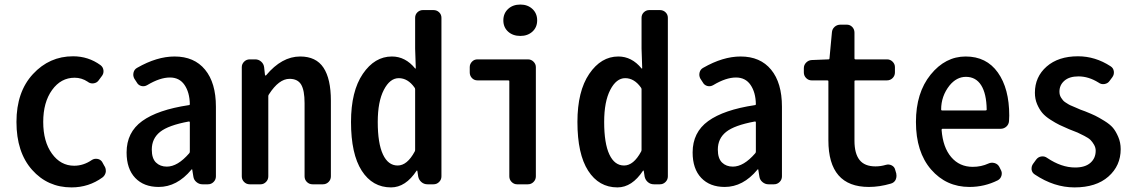

<svg xmlns="http://www.w3.org/2000/svg" viewBox="-20 -814 5020 848"><path d="M295.9 13.7Q190.4 13.7 121.6 -64Q52.7 -141.6 52.7 -275.4Q52.7 -408.2 125.5 -486.8Q198.2 -565.4 302.7 -565.4Q370.1 -565.4 423.8 -526.4Q435.5 -517.6 437 -502.9Q438.5 -488.3 428.7 -476.6L414.1 -457Q406.2 -447.3 392.1 -445.8Q377.9 -444.3 367.2 -453.1Q340.8 -470.7 309.6 -470.7Q249 -470.7 210 -416.5Q170.9 -362.3 170.9 -275.4Q170.9 -188.5 209.5 -135.3Q248 -82 307.6 -82Q348.6 -82 385.7 -107.4Q396.5 -114.3 409.7 -112.3Q422.9 -110.4 430.7 -99.6L440.4 -82Q447.3 -72.3 447.3 -60.5Q447.3 -57.6 447.3 -54.7Q444.3 -39.1 432.6 -30.3Q372.1 13.7 295.9 13.7Z M680.7 11.7Q615.2 11.7 577.1 -28.3Q539.1 -68.4 539.1 -140.6Q539.1 -229.5 607.9 -279.3Q676.8 -329.1 813.5 -349.6Q818.4 -349.6 818.4 -354.5Q817.4 -406.2 794.9 -439Q772.5 -471.7 730.5 -471.7Q686.5 -471.7 630.9 -438.5Q618.2 -430.7 604.5 -434.1Q590.8 -437.5 584 -450.2L573.2 -466.8Q566.4 -479.5 569.8 -493.7Q573.2 -507.8 585.9 -514.6Q672.9 -564.5 751 -564.5Q837.9 -564.5 885.7 -506.3Q933.6 -448.2 933.6 -342.8V-35.2Q933.6 -20.5 923.3 -10.3Q913.1 0 898.4 0H874Q859.4 0 847.7 -9.8Q835.9 -19.5 834 -34.2L829.1 -64.5Q829.1 -66.4 827.6 -66.4Q826.2 -66.4 825.2 -64.5Q761.7 11.7 680.7 11.7ZM716.8 -78.1Q764.6 -78.1 815.4 -136.7Q818.4 -139.6 818.4 -144.5V-273.4Q818.4 -277.3 815.4 -277.3Q814.5 -277.3 813.5 -277.3Q723.6 -260.7 687 -231.4Q650.4 -202.1 650.4 -153.3Q650.4 -114.3 668.9 -96.2Q687.5 -78.1 716.8 -78.1Z M1083 0Q1068.4 0 1058.1 -10.3Q1047.9 -20.5 1047.9 -35.2V-517.6Q1047.9 -531.2 1058.1 -541.5Q1068.4 -551.8 1083 -551.8H1107.4Q1122.1 -551.8 1133.3 -542Q1144.5 -532.2 1146.5 -517.6L1150.4 -482.4Q1150.4 -480.5 1152.3 -480.5Q1154.3 -480.5 1155.3 -481.4Q1224.6 -564.5 1305.7 -564.5Q1376 -564.5 1408.7 -515.1Q1441.4 -465.8 1441.4 -369.1V-35.2Q1441.4 -20.5 1431.2 -10.3Q1420.9 0 1406.2 0H1360.4Q1345.7 0 1335.4 -10.3Q1325.2 -20.5 1325.2 -35.2V-358.4Q1325.2 -415 1310.1 -440.4Q1294.9 -465.8 1258.8 -465.8Q1211.9 -465.8 1168 -397.5Q1165 -393.6 1165 -389.6V-35.2Q1165 -20.5 1154.8 -10.3Q1144.5 0 1130.9 0Z M1707 13.7Q1625 13.7 1577.6 -60.1Q1530.3 -133.8 1530.3 -275.4Q1530.3 -411.1 1582.5 -487.8Q1634.8 -564.5 1710.9 -564.5Q1770.5 -564.5 1813.5 -511.7Q1814.5 -510.7 1815.4 -511.2Q1816.4 -511.7 1816.4 -512.7L1813.5 -599.6V-735.4Q1813.5 -750 1823.7 -759.8Q1834 -769.5 1847.7 -769.5H1894.5Q1909.2 -769.5 1919.4 -759.8Q1929.7 -750 1929.7 -735.4V-35.2Q1929.7 -20.5 1919.4 -10.3Q1909.2 0 1894.5 0H1868.2Q1852.5 0 1841.3 -9.8Q1830.1 -19.5 1827.1 -34.2L1823.2 -59.6Q1823.2 -60.5 1822.3 -60.5Q1821.3 -60.5 1820.3 -60.5Q1771.5 13.7 1707 13.7ZM1736.3 -83Q1778.3 -83 1811.5 -144.5Q1813.5 -147.5 1813.5 -152.3V-419.9Q1813.5 -423.8 1810.5 -427.7Q1781.2 -468.8 1741.2 -468.8Q1702.1 -468.8 1675.3 -417Q1648.4 -365.2 1648.4 -275.4Q1648.4 -180.7 1671.4 -131.8Q1694.3 -83 1736.3 -83Z M2263.7 0Q2250 0 2239.7 -10.3Q2229.5 -20.5 2229.5 -35.2V-455.1Q2229.5 -459 2224.6 -459H2088.9Q2074.2 -459 2064.5 -469.2Q2054.7 -479.5 2054.7 -494.1V-517.6Q2054.7 -531.2 2064.5 -541.5Q2074.2 -551.8 2088.9 -551.8H2311.5Q2326.2 -551.8 2336.4 -541.5Q2346.7 -531.2 2346.7 -517.6V-35.2Q2346.7 -20.5 2336.4 -10.3Q2326.2 0 2311.5 0ZM2278.3 -655.3Q2245.1 -655.3 2224.1 -674.3Q2203.1 -693.4 2203.1 -724.1Q2203.1 -754.9 2224.1 -774.4Q2245.1 -793.9 2278.3 -793.9Q2310.5 -793.9 2331.5 -774.4Q2352.5 -754.9 2352.5 -724.1Q2352.5 -693.4 2331.5 -674.3Q2310.5 -655.3 2278.3 -655.3Z M2707 13.7Q2625 13.7 2577.6 -60.1Q2530.3 -133.8 2530.3 -275.4Q2530.3 -411.1 2582.5 -487.8Q2634.8 -564.5 2710.9 -564.5Q2770.5 -564.5 2813.5 -511.7Q2814.5 -510.7 2815.4 -511.2Q2816.4 -511.7 2816.4 -512.7L2813.5 -599.6V-735.4Q2813.5 -750 2823.7 -759.8Q2834 -769.5 2847.7 -769.5H2894.5Q2909.2 -769.5 2919.4 -759.8Q2929.7 -750 2929.7 -735.4V-35.2Q2929.7 -20.5 2919.4 -10.3Q2909.2 0 2894.5 0H2868.2Q2852.5 0 2841.3 -9.8Q2830.1 -19.5 2827.1 -34.2L2823.2 -59.6Q2823.2 -60.5 2822.3 -60.5Q2821.3 -60.5 2820.3 -60.5Q2771.5 13.7 2707 13.7ZM2736.3 -83Q2778.3 -83 2811.5 -144.5Q2813.5 -147.5 2813.5 -152.3V-419.9Q2813.5 -423.8 2810.5 -427.7Q2781.2 -468.8 2741.2 -468.8Q2702.1 -468.8 2675.3 -417Q2648.4 -365.2 2648.4 -275.4Q2648.4 -180.7 2671.4 -131.8Q2694.3 -83 2736.3 -83Z M3180.7 11.7Q3115.2 11.7 3077.1 -28.3Q3039.1 -68.4 3039.1 -140.6Q3039.1 -229.5 3107.9 -279.3Q3176.8 -329.1 3313.5 -349.6Q3318.4 -349.6 3318.4 -354.5Q3317.4 -406.2 3294.9 -439Q3272.5 -471.7 3230.5 -471.7Q3186.5 -471.7 3130.9 -438.5Q3118.2 -430.7 3104.5 -434.1Q3090.8 -437.5 3084 -450.2L3073.2 -466.8Q3066.4 -479.5 3069.8 -493.7Q3073.2 -507.8 3085.9 -514.6Q3172.9 -564.5 3251 -564.5Q3337.9 -564.5 3385.7 -506.3Q3433.6 -448.2 3433.6 -342.8V-35.2Q3433.6 -20.5 3423.3 -10.3Q3413.1 0 3398.4 0H3374Q3359.4 0 3347.7 -9.8Q3335.9 -19.5 3334 -34.2L3329.1 -64.5Q3329.1 -66.4 3327.6 -66.4Q3326.2 -66.4 3325.2 -64.5Q3261.7 11.7 3180.7 11.7ZM3216.8 -78.1Q3264.6 -78.1 3315.4 -136.7Q3318.4 -139.6 3318.4 -144.5V-273.4Q3318.4 -277.3 3315.4 -277.3Q3314.5 -277.3 3313.5 -277.3Q3223.6 -260.7 3187 -231.4Q3150.4 -202.1 3150.4 -153.3Q3150.4 -114.3 3168.9 -96.2Q3187.5 -78.1 3216.8 -78.1Z M3817.4 11.7Q3638.7 11.7 3638.7 -194.3V-455.1Q3638.7 -459 3633.8 -459H3564.5Q3550.8 -459 3540.5 -469.2Q3530.3 -479.5 3530.3 -494.1V-512.7Q3530.3 -527.3 3540.5 -537.6Q3550.8 -547.9 3564.5 -548.8L3638.7 -551.8Q3643.6 -551.8 3643.6 -556.6L3654.3 -670.9Q3655.3 -685.5 3666 -695.3Q3676.8 -705.1 3692.4 -705.1H3719.7Q3734.4 -705.1 3744.1 -694.8Q3753.9 -684.6 3753.9 -669.9V-556.6Q3753.9 -551.8 3758.8 -551.8H3897.5Q3912.1 -551.8 3922.4 -541.5Q3932.6 -531.2 3932.6 -517.6V-494.1Q3932.6 -479.5 3922.4 -469.2Q3912.1 -459 3897.5 -459H3758.8Q3753.9 -459 3753.9 -455.1V-192.4Q3753.9 -135.7 3776.4 -107.4Q3798.8 -79.1 3846.7 -79.1Q3870.1 -79.1 3892.6 -85.9Q3906.2 -89.8 3918.5 -83.5Q3930.7 -77.1 3933.6 -64.5L3938.5 -47.9Q3939.5 -42 3939.5 -37.1Q3939.5 -28.3 3935.5 -19.5Q3928.7 -6.8 3914.1 -2.9Q3864.3 11.7 3817.4 11.7Z M4261.7 11.7Q4159.2 11.7 4092.3 -65.4Q4025.4 -142.6 4025.4 -275.4Q4025.4 -404.3 4090.3 -484.4Q4155.3 -564.5 4245.1 -564.5Q4336.9 -564.5 4387.2 -493.7Q4437.5 -422.9 4437.5 -303.7Q4437.5 -292 4436.5 -279.3Q4435.5 -264.6 4424.8 -254.9Q4414.1 -245.1 4398.4 -245.1H4142.6Q4138.7 -245.1 4138.7 -240.2Q4144.5 -163.1 4181.2 -120.1Q4217.8 -77.1 4276.4 -77.1Q4313.5 -77.1 4345.7 -91.8Q4358.4 -97.7 4372.6 -93.8Q4386.7 -89.8 4393.6 -77.1L4399.4 -65.4Q4407.2 -52.7 4403.3 -38.6Q4399.4 -24.4 4386.7 -17.6Q4328.1 11.7 4261.7 11.7ZM4136.7 -330.1Q4136.7 -326.2 4140.6 -326.2H4333Q4337.9 -326.2 4337.9 -330.1Q4337.9 -330.1 4337.9 -330.1Q4336.9 -400.4 4313.5 -437.5Q4290 -474.6 4246.1 -474.6Q4205.1 -474.6 4173.8 -436.5Q4136.7 -389.6 4136.7 -330.1Z M4725.6 13.7Q4635.7 13.7 4550.8 -43Q4538.1 -50.8 4536.1 -65.4Q4536.1 -67.4 4536.1 -70.3Q4536.1 -81.1 4543 -90.8L4556.6 -109.4Q4565.4 -121.1 4579.6 -123Q4593.8 -125 4605.5 -116.2Q4668 -74.2 4728.5 -74.2Q4772.5 -74.2 4795.9 -94.7Q4819.3 -115.2 4819.3 -148.4Q4819.3 -162.1 4812 -174.8Q4804.7 -187.5 4796.4 -195.8Q4788.1 -204.1 4769 -213.9Q4750 -223.6 4739.3 -228.5Q4728.5 -233.4 4702.1 -243.2Q4676.8 -253.9 4659.7 -262.2Q4642.6 -270.5 4619.6 -285.2Q4596.7 -299.8 4583.5 -315.4Q4570.3 -331.1 4560.5 -354Q4550.8 -377 4550.8 -404.3Q4550.8 -474.6 4602.5 -520Q4654.3 -565.4 4741.2 -565.4Q4817.4 -565.4 4884.8 -521.5Q4897.5 -513.7 4899.4 -499Q4901.4 -484.4 4892.6 -472.7L4880.9 -457Q4873 -445.3 4858.4 -442.9Q4843.8 -440.4 4832 -449.2Q4788.1 -476.6 4743.2 -476.6Q4703.1 -476.6 4681.2 -457.5Q4659.2 -438.5 4659.2 -409.2Q4659.2 -401.4 4661.1 -394.5Q4663.1 -387.7 4667 -381.8Q4670.9 -376 4674.8 -371.1Q4678.7 -366.2 4686.5 -361.3Q4694.3 -356.4 4699.7 -353Q4705.1 -349.6 4716.3 -345.2Q4727.5 -340.8 4733.4 -337.9Q4739.3 -335 4752.4 -329.6Q4765.6 -324.2 4772.5 -322.3Q4801.8 -310.5 4816.9 -303.2Q4832 -295.9 4857.4 -280.3Q4882.8 -264.6 4895.5 -249.5Q4908.2 -234.4 4918.9 -209.5Q4929.7 -184.6 4929.7 -155.3Q4929.7 -82 4875.5 -34.2Q4821.3 13.7 4725.6 13.7Z"/></svg>

Font: Gen Jyuu Gothic L Monospace Medium
Style: Regular
Weight: 500
Designer: [Source Han Sans]
Ryoko NISHIZUKA  (kana & ideographs); Paul D. Hunt (Latin, Greek & Cyrillic); Wenlong ZHANG  (bopomofo
Version: Version 1.002.20150607